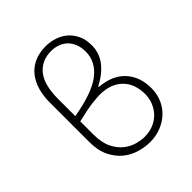

<svg xmlns="http://www.w3.org/2000/svg" viewBox="-203 -863 1006 1006"><g transform="rotate(-45 300.0 -359.5)"><path d="M330 12Q294 12 254 0.5Q214 -11 181 -37.5Q148 -64 126.5 -107.5Q105 -151 105 -215V-507Q105 -556 117 -597Q129 -638 153 -668Q177 -698 213.5 -714.5Q250 -731 299 -731Q332 -731 363.5 -720.5Q395 -710 419 -689.5Q443 -669 458 -637.5Q473 -606 473 -564Q473 -507 439.5 -463Q406 -419 344 -387V-383Q438 -375 486.5 -321.5Q535 -268 535 -184Q535 -141 519.5 -105Q504 -69 476 -43Q448 -17 410.5 -2.5Q373 12 330 12ZM149 -493V-362Q297 -387 362 -437.5Q427 -488 427 -562Q427 -595 417 -619.5Q407 -644 389.5 -660.5Q372 -677 349 -685Q326 -693 301 -693Q231 -693 190.5 -644.5Q150 -596 149 -493ZM329 -28Q365 -28 394.5 -40Q424 -52 445 -73.5Q466 -95 478 -123.5Q490 -152 490 -185Q490 -221 479.5 -251Q469 -281 447.5 -303.5Q426 -326 393.5 -338.5Q361 -351 317 -351Q303 -351 262 -346.5Q221 -342 148 -324V-228Q148 -166 167.5 -127Q187 -88 215.5 -66Q244 -44 275 -36Q306 -28 329 -28Z"/></g></svg>

Font: Source Code Pro Light
Style: Regular
Weight: 300
Monospace: yes
Designer: Paul D. Hunt, Teo Tuominen
Foundry: Adobe Systems Incorporated
Version: Version 2.030;PS 1.000;hotconv 16.6.51;makeotf.lib2.5.65220